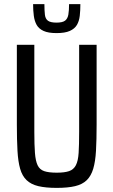

<svg xmlns="http://www.w3.org/2000/svg" viewBox="-20 -906 552 934"><path d="M256 8Q202 8 166.5 -0.5Q131 -9 109.5 -29.5Q88 -50 78 -85Q68 -120 65 -173Q62 -226 62 -300V-688H147V-264Q147 -201 150 -162Q153 -123 163 -102Q173 -81 195 -73.5Q217 -66 256 -66Q294 -66 316 -73.5Q338 -81 349 -102Q360 -123 362.5 -162Q365 -201 365 -264V-688H450V-300Q450 -226 447 -173Q444 -120 433.5 -85Q423 -50 402 -29.5Q381 -9 345.5 -0.5Q310 8 256 8ZM255 -745Q215 -745 192 -755.5Q169 -766 158.5 -784.5Q148 -803 144.5 -829Q141 -855 141 -886H196Q196 -854 198.5 -834Q201 -814 213.5 -805Q226 -796 255 -796Q284 -796 296.5 -805.5Q309 -815 312.5 -835Q316 -855 316 -886H371Q371 -855 368 -829Q365 -803 354 -784.5Q343 -766 319.5 -755.5Q296 -745 255 -745Z"/></svg>

Font: Saira Condensed Medium
Style: Regular
Weight: 500
Width: 3
Designer: Hector Gatti with collaboration of the Omnibus-Type team
Foundry: Omnibus-Type
Version: Version 1.101